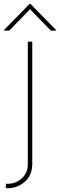

<svg xmlns="http://www.w3.org/2000/svg" viewBox="-43 -759 307 983"><path d="M99.4 -545.5H122.2V79.5Q122.2 137.1 84.7 170.8Q47.2 204.5 -2.8 204.5Q-5 204.5 -7.5 204.4Q-9.9 204.2 -14.2 203.1L-11.4 181.8H-2.8Q37.6 181.8 68.5 154.5Q99.4 127.1 99.4 79.5ZM4.3 -602.3 110.8 -711.6 217.3 -602.3H244.3V-605.1L113.6 -738.6H108L-22.7 -605.1V-602.3Z"/></svg>

Font: Inter Thin BETA
Style: Regular
Weight: 100
Designer: Rasmus Andersson
Foundry: rsms
Version: Version 3.011;git-f93a4a705